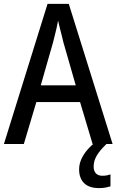

<svg xmlns="http://www.w3.org/2000/svg" viewBox="-20 -735 595 980"><path d="M452.6 0 388.7 -213.9H165.5L101.6 0H0L222.7 -715.3H331.1L554.7 0ZM366.7 -299.3 303.7 -518.6Q300.3 -533.7 295.2 -553.7Q290 -573.7 284.9 -594Q279.8 -614.3 276.4 -629.9Q273.4 -611.8 268.8 -592Q264.2 -572.3 259.5 -553.5Q254.9 -534.7 251 -519.5L188 -299.3ZM458 115.2Q458 138.2 469.7 150.1Q481.4 162.1 502.4 162.1Q516.1 162.1 526.4 159.9Q536.6 157.7 543.9 155.3V216.3Q532.2 219.7 518.3 222.4Q504.4 225.1 486.3 225.1Q435.1 225.1 409.4 200Q383.8 174.8 383.8 129.4Q383.8 102.5 395.5 76.7Q407.2 50.8 427.7 27.6Q448.2 4.4 473.6 -14.2L523.4 0Q489.3 32.7 473.6 59.6Q458 86.4 458 115.2Z"/></svg>

Font: Open Sans SemiCondensed Medium
Style: Regular
Weight: 500
Width: 4
Designer: Monotype Design Team
Foundry: Monotype Imaging Inc.
Version: Version 3.000